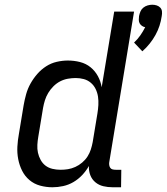

<svg xmlns="http://www.w3.org/2000/svg" viewBox="-20 -784 705 812"><path d="M582 -567 547 -604Q562 -618 573.5 -634.5Q585 -651 594 -669Q587 -670 580.5 -674.5Q574 -679 570.5 -685.5Q567 -692 567 -700Q567 -708 568 -716Q570 -726 574 -735.5Q578 -745 586 -751.5Q594 -758 604 -761Q614 -764 624 -764Q634 -764 643 -761Q652 -758 658 -751.5Q664 -745 665 -735.5Q666 -726 664 -716Q661 -695 654.5 -675Q648 -655 637.5 -636Q627 -617 613 -599.5Q599 -582 582 -567ZM202 8Q175 8 149.5 1Q124 -6 104.5 -22.5Q85 -39 73.5 -62Q62 -85 57 -111Q52 -137 53.5 -164Q55 -191 60 -218L80 -339Q84 -362 90.5 -385.5Q97 -409 109 -430.5Q121 -452 137.5 -471Q154 -490 175 -503.5Q196 -517 220 -522.5Q244 -528 267 -528Q294 -528 319 -521.5Q344 -515 363 -499.5Q382 -484 394 -462Q406 -440 410 -415L463 -735H547L442 -98Q441 -92 442 -85.5Q443 -79 446.5 -74Q450 -69 456.5 -67.5Q463 -66 470 -66H493L492 8H457Q436 8 417 3.5Q398 -1 383.5 -13Q369 -25 362 -43Q355 -61 356 -82Q344 -61 327.5 -43.5Q311 -26 290.5 -14Q270 -2 247 3Q224 8 202 8ZM236 -66Q252 -66 267.5 -68.5Q283 -71 298.5 -78Q314 -85 327.5 -96.5Q341 -108 350 -122Q359 -136 364 -151.5Q369 -167 372 -183L392 -304Q395 -322 396 -340Q397 -358 394.5 -375Q392 -392 384.5 -407.5Q377 -423 364 -434Q351 -445 334.5 -449.5Q318 -454 300 -454Q284 -454 267 -451Q250 -448 234.5 -440Q219 -432 206 -419Q193 -406 184 -391Q175 -376 170 -360Q165 -344 162 -327L142 -206Q139 -189 138 -171.5Q137 -154 140.5 -138Q144 -122 152 -107.5Q160 -93 172.5 -83.5Q185 -74 201.5 -70Q218 -66 236 -66Z"/></svg>

Font: Iosevka Extended
Style: Italic
Weight: 400
Width: 7
Italic angle: -9°
Monospace: yes
Designer: Belleve Invis
Foundry: Belleve Invis
Version: Version 32.5.0; ttfautohint (v1.8.4)